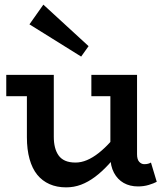

<svg xmlns="http://www.w3.org/2000/svg" viewBox="-20 -794 715 828"><path d="M265 14Q225 14 193.5 0Q162 -14 140.5 -40.5Q119 -67 107.5 -108Q96 -149 96 -202V-471H212V-204Q212 -179 217 -159Q222 -139 232.5 -124Q243 -109 261 -101Q279 -93 306 -93Q330 -93 355 -103.5Q380 -114 406 -134.5Q432 -155 458.5 -184.5Q485 -214 511 -251V-160Q479 -118 449 -85.5Q419 -53 389.5 -31Q360 -9 329.5 2.5Q299 14 265 14ZM7 -379V-471H191V-379ZM575 10Q540 10 513.5 -5Q487 -20 471.5 -49Q456 -78 456 -119V-471H571V-129Q571 -106 580.5 -96Q590 -86 602 -86Q612 -86 619 -88Q626 -90 631 -93L656 -10Q643 -3 621.5 3.5Q600 10 575 10ZM374 -379V-471H556V-379ZM330 -550 107 -689 167 -774 362 -595Z"/></svg>

Font: BioRhyme SemiBold
Style: Regular
Weight: 600
Designer: Aoife Mooney
Foundry: Aoife Mooney Type
Version: Version 1.600;gftools[0.9.33]